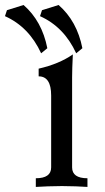

<svg xmlns="http://www.w3.org/2000/svg" viewBox="-45 -737 413 757"><path d="M299.8 0Q258.8 -2.9 199.2 -3.4Q139.6 -2.9 96.2 0V-34.2Q156.7 -34.2 156.7 -77.1V-360.4Q156.7 -436 107.4 -436V-466.3Q188.5 -484.9 242.2 -522.5Q239.3 -463.4 239.3 -431.6V-77.1Q239.3 -34.2 299.8 -34.2ZM117.2 -526.9Q69.3 -630.9 -25.4 -673.3L-17.6 -696.8L47.9 -717.3Q120.6 -653.8 141.6 -546.9ZM255.4 -526.9Q207.5 -630.9 112.8 -673.3L120.6 -696.8L186 -717.3Q258.8 -653.8 279.8 -546.9Z"/></svg>

Font: Almanac
Style: Regular
Weight: 400
Designer: Eden's Almanac
Version: Version 3.501;March 28, 2021;FontCreator 13.0.0.2683 64-bit